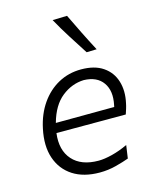

<svg xmlns="http://www.w3.org/2000/svg" viewBox="-117 -857 763 947"><g transform="rotate(-15 264.0 -384.0)"><path d="M274.5 10Q192.5 10 138 -25.2Q83.5 -60.5 62 -123.8Q40.5 -187 58.5 -271.5Q73.5 -343 110 -395.5Q146.5 -448 199.2 -476.8Q252 -505.5 315.5 -505.5Q384.5 -505.5 427.2 -476.2Q470 -447 485.2 -397.2Q500.5 -347.5 487 -287Q484.5 -274 480 -259.5Q475.5 -245 471.5 -233.5H117.5Q106.5 -148 151 -98Q195.5 -48 284 -48Q313.5 -48 353.2 -58Q393 -68 434.5 -87.5L425 -21Q398 -11 357.8 -0.5Q317.5 10 274.5 10ZM315 -451Q253.5 -449 202.2 -408.2Q151 -367.5 127.5 -282.5L426 -284Q427 -289.5 428 -294Q442.5 -363 412.2 -406Q382 -449 315 -451ZM364.5 -580Q333 -629 302 -677.8Q271 -726.5 243.5 -776.5L317.5 -778.5Q340 -731.5 365 -681Q390 -630.5 416 -581.5Z"/></g></svg>

Font: Commissioner Flair Light
Style: Italic
Weight: 300
Italic angle: -12°
Designer: Kostas Bartsokas
Foundry: Kostas Bartsokas
Version: Version 1.000; ttfautohint (v1.8.3)